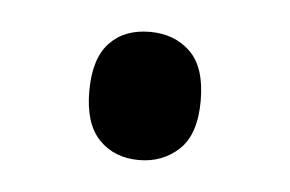

<svg xmlns="http://www.w3.org/2000/svg" viewBox="-27 -152 293 194"><g transform="rotate(5 119.5 -55.0)"><path d="M63 -55Q63 -88 78 -104Q93 -120 119 -120Q144 -120 160 -104.5Q176 -89 176 -55Q176 -21 159.5 -5.5Q143 10 119 10Q94 10 78.5 -6Q63 -22 63 -55Z"/></g></svg>

Font: Noto Sans Hebrew Condensed
Style: Regular
Weight: 400
Width: 3
Designer: Monotype Design Team
Foundry: Monotype Imaging Inc.
Version: Version 2.004; ttfautohint (v1.8.4.7-5d5b)